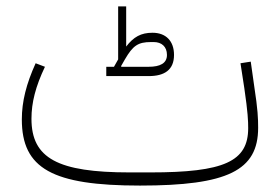

<svg xmlns="http://www.w3.org/2000/svg" viewBox="-20 -566 869 598"><path d="M311 -329H443C492 -329 522 -348 522 -395C522 -438 497 -464 455 -464C419 -464 396 -451 373 -421V-546H348V-381L335 -358H311ZM369 -381C394 -424 410 -435 450 -435H459C483 -435 500 -421 500 -395C500 -369 479 -358 443 -358H358L357 -360ZM416 12C689 12 784 -35 784 -168C784 -197 783 -225 772 -296L761 -374L729 -369L741 -291C752 -216 753 -189 753 -167C753 -63 678 -29 448 -29H384C160 -29 78 -73 78 -196C78 -247 91 -297 120 -358L91 -369C62 -305 48 -250 48 -194C48 -41 143 12 416 12Z"/></svg>

Font: IBM Plex Arabic ExtraLight
Style: Regular
Weight: 200
Designer: Mike Abbink, Paul van der Laan, Pieter van Rosmalen, Wael Morcos, Khajak Apelian
Foundry: Bold Monday
Version: Version 1.0